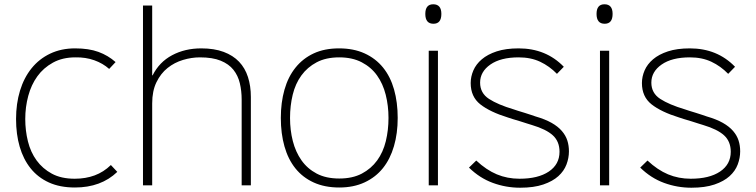

<svg xmlns="http://www.w3.org/2000/svg" viewBox="-20 -866 3533 897"><path d="M528 -63Q452 10 330 10Q260 10 208.5 -13.5Q157 -37 123 -79.5Q89 -122 72 -180.5Q55 -239 55 -310Q55 -382 73.5 -442.5Q92 -503 127.5 -547Q163 -591 214.5 -615.5Q266 -640 331 -640Q395 -640 440 -623.5Q485 -607 520 -576L490 -544Q461 -570 420.5 -584.5Q380 -599 332 -598Q272 -598 227.5 -573.5Q183 -549 154.5 -509.5Q126 -470 112 -418Q98 -366 98 -310Q98 -256 110.5 -205.5Q123 -155 151 -116.5Q179 -78 222.5 -54.5Q266 -31 329 -31Q380 -31 422 -46.5Q464 -62 498 -95Z M1152 -413V0H1109V-401Q1109 -441 1100.5 -477Q1092 -513 1070.5 -540Q1049 -567 1011 -582.5Q973 -598 914 -598Q875 -598 835 -586Q795 -574 763 -548.5Q731 -523 711 -482Q691 -441 691 -383V0H648V-840H691V-514H693Q724 -576 784 -608Q844 -640 920 -640Q981 -640 1025 -623.5Q1069 -607 1097 -577.5Q1125 -548 1138.5 -506Q1152 -464 1152 -413Z M1838 -315Q1838 -243 1820.5 -183Q1803 -123 1769 -80.5Q1735 -38 1683.5 -14Q1632 10 1565 10Q1497 10 1445.5 -13.5Q1394 -37 1360 -79.5Q1326 -122 1309 -182Q1292 -242 1292 -315Q1292 -387 1309 -447Q1326 -507 1360.5 -550Q1395 -593 1445.5 -616.5Q1496 -640 1564 -640Q1632 -640 1683.5 -616.5Q1735 -593 1769.5 -550.5Q1804 -508 1821 -448Q1838 -388 1838 -315ZM1795 -315Q1795 -372 1782 -423.5Q1769 -475 1741.5 -513.5Q1714 -552 1670 -575Q1626 -598 1565 -598Q1503 -598 1459.5 -575Q1416 -552 1388 -513.5Q1360 -475 1347.5 -423.5Q1335 -372 1335 -315Q1335 -258 1348 -207Q1361 -156 1388.5 -117Q1416 -78 1459.5 -55Q1503 -32 1565 -32Q1627 -32 1670.5 -55Q1714 -78 1742 -116.5Q1770 -155 1782.5 -206.5Q1795 -258 1795 -315Z M2004 -846Q2042 -846 2042 -801Q2042 -755 2005 -755Q1967 -755 1967 -801Q1967 -846 2004 -846ZM2026 0H1983V-629H2026Z M2638 -159Q2638 -128 2626.5 -97.5Q2615 -67 2588.5 -43Q2562 -19 2518 -4Q2474 11 2410 11Q2344 11 2282.5 -11.5Q2221 -34 2171 -83L2205 -116Q2252 -72 2301 -51.5Q2350 -31 2407 -31Q2494 -31 2544 -64.5Q2594 -98 2594 -157Q2594 -205 2563 -233.5Q2532 -262 2465 -282Q2460 -283 2444 -288.5Q2428 -294 2409.5 -299.5Q2391 -305 2374.5 -310Q2358 -315 2353 -317Q2269 -343 2224 -378.5Q2179 -414 2179 -478Q2179 -508 2191.5 -537Q2204 -566 2231 -589Q2258 -612 2300.5 -626Q2343 -640 2403 -640Q2531 -640 2614 -554L2582 -521Q2547 -557 2503.5 -577.5Q2460 -598 2403 -598Q2319 -598 2271 -564.5Q2223 -531 2223 -480Q2223 -431 2264.5 -404Q2306 -377 2380 -355Q2385 -353 2399.5 -348.5Q2414 -344 2430.5 -339Q2447 -334 2461.5 -329Q2476 -324 2482 -322Q2527 -309 2557 -292Q2587 -275 2605 -254Q2623 -233 2630.5 -209.5Q2638 -186 2638 -159Z M2804 -846Q2842 -846 2842 -801Q2842 -755 2805 -755Q2767 -755 2767 -801Q2767 -846 2804 -846ZM2826 0H2783V-629H2826Z M3438 -159Q3438 -128 3426.5 -97.5Q3415 -67 3388.5 -43Q3362 -19 3318 -4Q3274 11 3210 11Q3144 11 3082.5 -11.5Q3021 -34 2971 -83L3005 -116Q3052 -72 3101 -51.5Q3150 -31 3207 -31Q3294 -31 3344 -64.5Q3394 -98 3394 -157Q3394 -205 3363 -233.5Q3332 -262 3265 -282Q3260 -283 3244 -288.5Q3228 -294 3209.5 -299.5Q3191 -305 3174.5 -310Q3158 -315 3153 -317Q3069 -343 3024 -378.5Q2979 -414 2979 -478Q2979 -508 2991.5 -537Q3004 -566 3031 -589Q3058 -612 3100.5 -626Q3143 -640 3203 -640Q3331 -640 3414 -554L3382 -521Q3347 -557 3303.5 -577.5Q3260 -598 3203 -598Q3119 -598 3071 -564.5Q3023 -531 3023 -480Q3023 -431 3064.5 -404Q3106 -377 3180 -355Q3185 -353 3199.5 -348.5Q3214 -344 3230.5 -339Q3247 -334 3261.5 -329Q3276 -324 3282 -322Q3327 -309 3357 -292Q3387 -275 3405 -254Q3423 -233 3430.5 -209.5Q3438 -186 3438 -159Z"/></svg>

Font: TypoPRO Sinkin Sans
Style: 200 X Light
Weight: 200
Designer: Keith Bates
Foundry: K-Type
Version: Sinkin Sans (version 1.0)  by Keith Bates   •   © 2014   www